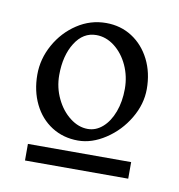

<svg xmlns="http://www.w3.org/2000/svg" viewBox="-49 -648 379 407"><g transform="rotate(10 141.0 -444.5)"><path d="M23.9 -470.2Q23.9 -503.9 41 -534.7Q58.1 -565.4 86.7 -584.2Q115.2 -603 148.9 -603Q180.2 -603 204.8 -587.2Q229.5 -571.3 243.7 -543.2Q257.8 -515.1 257.8 -480Q257.8 -447.3 239.5 -416.5Q221.2 -385.7 191.9 -366.5Q162.6 -347.2 132.8 -347.2Q101.1 -347.2 76.2 -363Q51.3 -378.9 37.6 -407Q23.9 -435.1 23.9 -470.2ZM69.8 -477.1Q69.8 -450.2 81.1 -426.8Q92.3 -403.3 110.6 -389.2Q128.9 -375 148.9 -375Q166.5 -375 180.9 -387.7Q195.3 -400.4 203.6 -422.6Q211.9 -444.8 211.9 -472.2Q211.9 -499 201.2 -522.5Q190.4 -545.9 172.1 -560.1Q153.8 -574.2 132.8 -574.2Q104.5 -574.2 87.2 -546.6Q69.8 -519 69.8 -477.1ZM29.8 -321.8H252V-286.1H29.8Z"/></g></svg>

Font: David Libre
Style: Regular
Weight: 400
Version: Version 1.000